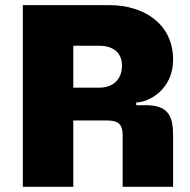

<svg xmlns="http://www.w3.org/2000/svg" viewBox="-20 -723 734 743"><path d="M454.6 -200.7V0H649.9V-198.2C649.9 -269 634.3 -315.9 545.4 -315.9H507.3V-326.7C555.2 -326.7 649.9 -376 649.9 -492.2C649.9 -629.9 537.6 -703.1 403.8 -703.1H68.4V0H263.7V-256.8H395.5C438.5 -256.8 454.6 -240.7 454.6 -200.7ZM263.7 -383.8V-545.9H365.2C413.6 -545.9 452.1 -522 452.1 -469.7C452.1 -412.1 413.6 -383.8 365.2 -383.8Z"/></svg>

Font: Wand UI Pro Black
Style: Regular
Weight: 900
Designer: Andreas Faust
Version: Version 1.003;FEAKit 1.0